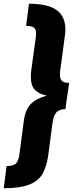

<svg xmlns="http://www.w3.org/2000/svg" viewBox="-61 -861 388 1022"><path d="M-26 23Q9 23 23 10Q37 -3 42 -37L65 -212Q73 -277 102.5 -307Q132 -337 188 -352Q145 -361 124 -383.5Q103 -406 103 -454Q103 -470 106 -491L130 -666Q131 -673 131 -684Q131 -705 119.5 -714Q108 -723 78 -723L93 -841Q195 -841 241 -807Q287 -773 287 -704Q287 -688 284 -668L261 -496Q258 -478 258 -465Q258 -440 269 -430Q280 -420 307 -420L287 -280Q254 -280 238.5 -262.5Q223 -245 218 -202L195 -30Q186 31 163.5 67.5Q141 104 92.5 122.5Q44 141 -41 141Z"/></svg>

Font: Fira Sans Condensed ExtraBold
Style: Italic
Weight: 800
Width: 3
Italic angle: -8°
Designer: bBox Type GmbH & Carrois Corporate GbR & Edenspiekermann AG
Foundry: bBox Type GmbH & Carrois Corporate GbR & Edenspiekermann AG
Version: Version 4.301